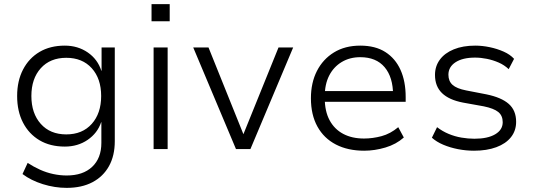

<svg xmlns="http://www.w3.org/2000/svg" viewBox="-20 -722 2584 930"><path d="M303 188Q245 188 187.5 170Q130 152 89 121L114 67Q143 86 174 100Q205 114 238 121Q271 128 303 128Q382 128 426.5 86Q471 44 471 -30V-130H470Q452 -77 404.5 -44.5Q357 -12 294 -12Q223 -12 171.5 -42.5Q120 -73 91.5 -128Q63 -183 63 -257Q63 -330 91.5 -385Q120 -440 171.5 -470.5Q223 -501 294 -501Q357 -501 405 -468Q453 -435 471 -379H472V-492H536V-38Q536 32 508 82.5Q480 133 428 160.5Q376 188 303 188ZM301 -71Q379 -71 424.5 -122Q470 -173 470 -257Q470 -341 424.5 -391.5Q379 -442 301 -442Q223 -442 177.5 -391.5Q132 -341 132 -257Q132 -173 177.5 -122Q223 -71 301 -71Z M714 -619V-702H802V-619ZM724 0V-492H792V0Z M1123 0 916 -492H990L1161 -67H1157L1329 -492H1400L1193 0Z M1744 8Q1665 8 1607 -22Q1549 -52 1517.5 -109Q1486 -166 1486 -246Q1486 -321 1515 -378Q1544 -435 1597.5 -468Q1651 -501 1725 -501Q1798 -501 1846.5 -470Q1895 -439 1920 -383.5Q1945 -328 1945 -252V-229H1535V-281H1905L1884 -261Q1884 -348 1843 -396.5Q1802 -445 1725 -445Q1674 -445 1635 -421.5Q1596 -398 1574.5 -356Q1553 -314 1553 -255V-247Q1553 -183 1576.5 -139.5Q1600 -96 1642.5 -73.5Q1685 -51 1743 -51Q1785 -51 1828 -62.5Q1871 -74 1909 -106L1936 -56Q1899 -23 1847 -7.5Q1795 8 1744 8Z M2276 8Q2237 8 2198.5 0.5Q2160 -7 2127 -21Q2094 -35 2072 -55L2097 -106Q2123 -86 2153 -73.5Q2183 -61 2215 -55.5Q2247 -50 2278 -50Q2342 -50 2378.5 -71.5Q2415 -93 2415 -130Q2415 -162 2393.5 -179.5Q2372 -197 2323 -207L2223 -225Q2155 -238 2121 -271Q2087 -304 2087 -359Q2087 -401 2110.5 -433Q2134 -465 2178 -483Q2222 -501 2282 -501Q2316 -501 2352 -493.5Q2388 -486 2419.5 -472Q2451 -458 2470 -437L2444 -387Q2423 -407 2395.5 -419Q2368 -431 2338.5 -437Q2309 -443 2281 -443Q2221 -443 2186.5 -420.5Q2152 -398 2152 -360Q2152 -329 2172 -311Q2192 -293 2238 -284L2336 -265Q2409 -250 2444.5 -218.5Q2480 -187 2480 -132Q2480 -89 2455 -57.5Q2430 -26 2384 -9Q2338 8 2276 8Z"/></svg>

Font: Nunito Sans 8pt Light
Style: Regular
Weight: 300
Version: Version 3.101;gftools[0.9.27]